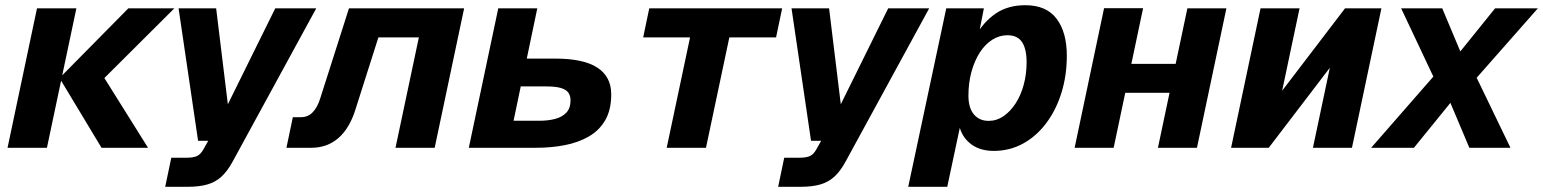

<svg xmlns="http://www.w3.org/2000/svg" viewBox="-20 -568 5931 738"><path d="M370.2 0 208.8 -268H381.2L549 0ZM9 0 122.2 -536H273.6L160.4 0ZM208.8 -268 473.4 -536H650.2L381.2 -268Z M615 150 638.4 38.2H697.8Q723 38.2 737.1 31.8Q751.2 25.4 762.4 5.2L780.4 -26.8H741.4L666.4 -536H810.8L855.8 -167.2L1038 -536H1195.6L874.6 52.4Q854.6 89.4 831.5 110.7Q808.4 132 777.2 141Q746 150 701.2 150Z M1081 0 1105.6 -117.6H1137.2Q1163.4 -117.6 1181.6 -136.1Q1199.8 -154.6 1210.8 -189.6L1321.4 -536H1764L1650.8 0H1500.2L1590 -424.2H1434.4L1346.8 -148.8Q1324.4 -75.8 1281.3 -37.9Q1238.2 0 1176.8 0Z M1782 0 1895.2 -536H2045.2L2004.8 -342.8H2113.6Q2223 -342.8 2276.2 -308Q2329.4 -273.2 2329.4 -205.6Q2329.4 -146 2306.6 -106.4Q2283.8 -66.8 2243.5 -43.5Q2203.2 -20.2 2151.2 -10.1Q2099.2 0 2040.8 0ZM1954 -103.8H2052Q2085.6 -103.8 2112.9 -110.7Q2140.2 -117.6 2156.6 -134.8Q2173 -152 2173 -182.4Q2173 -200.2 2164.5 -212Q2156 -223.8 2135.9 -229.8Q2115.8 -235.8 2079.6 -235.8H1981.6Z M2542.6 0 2632.4 -424.2H2452.2L2475.6 -536H2986.4L2963 -424.2H2783.4L2693.6 0Z M2971 150 2994.4 38.2H3053.8Q3079 38.2 3093.1 31.8Q3107.2 25.4 3118.4 5.2L3136.4 -26.8H3097.4L3022.4 -536H3166.8L3211.8 -167.2L3394 -536H3551.6L3230.6 52.4Q3210.6 89.4 3187.5 110.7Q3164.4 132 3133.2 141Q3102 150 3057.2 150Z M3471 150 3617.2 -536H3761.8L3737.8 -413.6L3728.2 -426.4Q3759.2 -483 3806.5 -515.5Q3853.8 -548 3921 -548Q4002 -548 4041.3 -496Q4080.6 -444 4080.6 -354Q4080.6 -277.6 4059.9 -211.2Q4039.2 -144.8 4001.3 -94.4Q3963.4 -44 3912.1 -16Q3860.8 12 3799.8 12Q3748.8 12 3715.1 -12.1Q3681.4 -36.2 3669.2 -76.4L3621 150ZM3780.2 -103.4Q3811 -103.4 3837.2 -121.4Q3863.4 -139.4 3883.7 -170.5Q3904 -201.6 3915 -242.5Q3926 -283.4 3926 -328.8Q3926 -380 3908.4 -406.3Q3890.8 -432.6 3852.2 -432.6Q3821.2 -432.6 3793.6 -415Q3766 -397.4 3745.8 -365.7Q3725.6 -334 3714 -291.8Q3702.4 -249.6 3702.4 -200.4Q3702.4 -153.2 3723.4 -128.3Q3744.4 -103.4 3780.2 -103.4Z M4110.6 0 4223.8 -536.6H4373.8L4260.6 0ZM4430.8 0 4544 -536H4694L4580.8 0ZM4190.8 -211.4 4214.6 -322.6H4600L4576.2 -211.4Z M4712 0 4825.2 -536H4975.2L4908.2 -219.2L5150 -536H5289.8L5176.6 0H5026.6L5091.6 -307.6L4856.8 0Z M5627.8 0 5544.4 -197.6 5496.4 -258.8 5365.6 -536H5523.6L5602.4 -348.2L5648.2 -285.2L5785.8 0ZM5250.4 0 5499.2 -284.8 5572 -193.6 5414.8 0ZM5647.2 -259.2 5578 -351.6 5726.8 -536H5891.2Z"/></svg>

Font: Geist
Style: Italic
Weight: 400
Italic angle: -12°
Designer: Basement.studio, Andrés Briganti, Mateo Zaragoza
Foundry: Basement.studio, Vercel, Andrés Briganti, Guido Ferreyra, Mateo Zaragoza
Version: Version 1.500